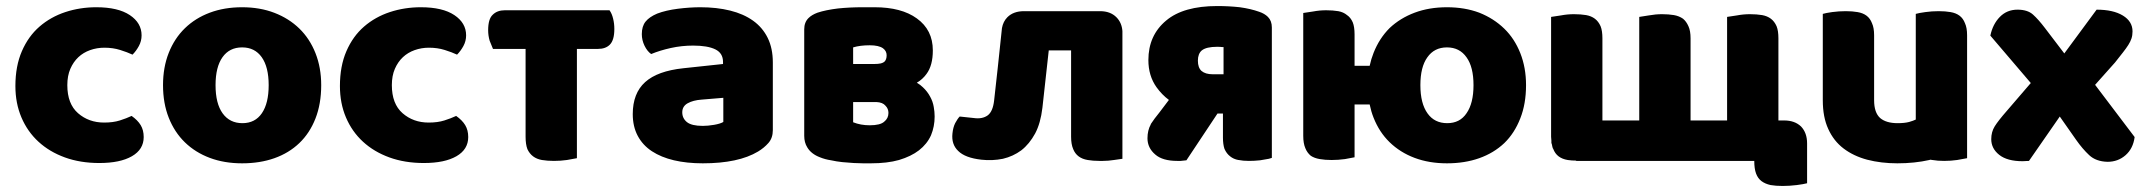

<svg xmlns="http://www.w3.org/2000/svg" viewBox="-20 -525 7111 636"><path d="M326 -367Q301 -367 278.5 -359Q256 -351 239.5 -335.5Q223 -320 213 -297Q203 -274 203 -243Q203 -181 238.5 -150Q274 -119 325 -119Q355 -119 377 -126Q399 -133 416 -141Q436 -127 446 -110.5Q456 -94 456 -71Q456 -30 417 -7.5Q378 15 309 15Q246 15 195 -3.5Q144 -22 107.5 -55.5Q71 -89 51 -136Q31 -183 31 -240Q31 -306 52.5 -355.5Q74 -405 111 -437Q148 -469 196.5 -485Q245 -501 299 -501Q371 -501 410 -475Q449 -449 449 -408Q449 -389 440 -372.5Q431 -356 419 -344Q402 -352 378 -359.5Q354 -367 326 -367Z M1044 -243Q1044 -181 1025 -132.5Q1006 -84 971.5 -51Q937 -18 889 -1Q841 16 782 16Q723 16 675 -2Q627 -20 592.5 -53.5Q558 -87 539 -135Q520 -183 520 -243Q520 -302 539 -350Q558 -398 592.5 -431.5Q627 -465 675 -483Q723 -501 782 -501Q841 -501 889 -482.5Q937 -464 971.5 -430.5Q1006 -397 1025 -349Q1044 -301 1044 -243ZM694 -243Q694 -182 717.5 -149.5Q741 -117 783 -117Q825 -117 847.5 -150Q870 -183 870 -243Q870 -303 847 -335.5Q824 -368 782 -368Q740 -368 717 -335.5Q694 -303 694 -243Z M1401 -367Q1376 -367 1353.5 -359Q1331 -351 1314.5 -335.5Q1298 -320 1288 -297Q1278 -274 1278 -243Q1278 -181 1313.5 -150Q1349 -119 1400 -119Q1430 -119 1452 -126Q1474 -133 1491 -141Q1511 -127 1521 -110.5Q1531 -94 1531 -71Q1531 -30 1492 -7.5Q1453 15 1384 15Q1321 15 1270 -3.5Q1219 -22 1182.5 -55.5Q1146 -89 1126 -136Q1106 -183 1106 -240Q1106 -306 1127.5 -355.5Q1149 -405 1186 -437Q1223 -469 1271.5 -485Q1320 -501 1374 -501Q1446 -501 1485 -475Q1524 -449 1524 -408Q1524 -389 1515 -372.5Q1506 -356 1494 -344Q1477 -352 1453 -359.5Q1429 -367 1401 -367Z M1999 -491Q2007 -480 2011 -463Q2015 -447 2015 -429Q2015 -392 2000 -377Q1986 -363 1961 -363H1891V-1Q1881 1 1858 5Q1837 8 1815 8Q1793 8 1775 5Q1758 2 1746 -7Q1734 -16 1727 -31Q1721 -47 1721 -72V-363H1613Q1608 -374 1602 -390Q1597 -407 1597 -425Q1597 -462 1612 -476Q1627 -491 1652 -491H1999Z M2308 -108Q2325 -108 2345.5 -111.5Q2366 -115 2376 -121V-201L2304 -195Q2276 -193 2258 -183Q2240 -173 2240 -153Q2240 -133 2255.5 -120.5Q2271 -108 2308 -108ZM2300 -501Q2354 -501 2398.5 -490Q2443 -479 2474.5 -456.5Q2506 -434 2523 -399.5Q2540 -365 2540 -318V-94Q2540 -68 2525.5 -51.5Q2511 -35 2491 -23Q2426 16 2308 16Q2255 16 2212.5 6Q2170 -4 2139.5 -24Q2109 -44 2092.5 -75Q2076 -106 2076 -147Q2076 -216 2117 -253Q2158 -290 2244 -299L2375 -313V-320Q2375 -349 2349.5 -361.5Q2324 -374 2276 -374Q2238 -374 2202 -366Q2166 -358 2137 -346Q2124 -355 2115 -373.5Q2106 -392 2106 -412Q2106 -438 2118.5 -453.5Q2131 -469 2157 -480Q2186 -491 2225.5 -496Q2265 -501 2300 -501Z M2806 -120Q2831 -110 2861 -110Q2896 -110 2909 -122Q2923 -133 2923 -151Q2923 -165 2913 -175Q2904 -186 2883 -187H2806ZM2905 -365Q2891 -375 2861 -375Q2829 -375 2806 -368V-313H2876Q2889 -313 2898 -315Q2905 -317 2909 -320Q2917 -327 2917 -342Q2917 -356 2905 -365ZM3061 -205Q3070 -189 3073 -171Q3076 -155 3076 -139Q3076 -106 3064 -77Q3051 -48 3024 -27Q2998 -7 2958 5Q2919 16 2865 16H2839Q2826 16 2808 15Q2790 14 2770 12Q2751 10 2733 6Q2713 3 2696 -4Q2667 -15 2654 -37Q2644 -53 2644 -75V-428Q2644 -451 2658 -465Q2669 -476 2688 -483Q2715 -492 2756 -497Q2795 -501 2837 -501H2877Q2966 -501 3017 -464Q3070 -426 3070 -358Q3070 -308 3049 -280Q3036 -262 3017 -251Q3029 -244 3037 -236Q3052 -222 3061 -205Z M3678 -468Q3696 -450 3698 -422V-413V1Q3689 2 3670 5Q3651 8 3633 8H3622Q3600 8 3583 5Q3565 2 3553 -7Q3541 -16 3535 -31Q3528 -47 3528 -72V-358H3454L3433 -168Q3427 -117 3409 -83Q3390 -48 3363 -27Q3336 -7 3302 1Q3267 8 3231 4Q3177 -2 3154 -25Q3131 -47 3135 -83Q3137 -103 3144 -117Q3152 -132 3159 -139L3206 -134Q3234 -130 3252 -143Q3269 -156 3273 -192L3285 -300Q3299 -432 3299 -432Q3303 -454 3317 -468Q3337 -488 3372 -488H3624Q3658 -488 3678 -468Z M4033 -369H4029Q4022 -370 4012 -370Q3976 -370 3961 -358Q3948 -347 3948 -324Q3948 -301 3960 -290Q3973 -279 3997 -279H4033ZM4151 -486Q4169 -480 4180 -469Q4193 -456 4193 -434V-2L4183 1Q4173 3 4154 6Q4135 8 4117 8Q4097 8 4083 5H4082Q4066 2 4055 -7Q4043 -16 4036 -32Q4031 -47 4031 -69V-149H4013L4011 -146L3910 6L3891 8H3880Q3831 8 3807 -13Q3781 -35 3781 -67Q3781 -93 3792 -113V-114Q3803 -131 3821 -153L3852 -194Q3829 -211 3811 -236Q3784 -274 3784 -326Q3784 -408 3843 -457Q3900 -505 4012 -505Q4051 -505 4087 -501Q4123 -496 4151 -486Z M4774 -117Q4816 -117 4838 -150Q4861 -183 4861 -243Q4861 -303 4838 -335Q4815 -368 4773 -368Q4731 -368 4708 -335Q4685 -303 4685 -243Q4685 -182 4709 -149Q4732 -117 4774 -117ZM4963 -430Q4997 -397 5016 -349Q5035 -301 5035 -243Q5035 -181 5016 -133Q4997 -84 4963 -51Q4928 -18 4880 -1Q4832 16 4773 16Q4714 16 4666 -2Q4618 -20 4583 -54Q4549 -87 4530 -135Q4522 -155 4517 -179H4467V-4Q4457 -2 4435 2Q4413 5 4391 5Q4369 5 4352 2Q4334 -1 4322 -9Q4310 -19 4304 -34Q4297 -50 4297 -75V-482Q4310 -484 4330 -487Q4351 -491 4373 -491Q4395 -491 4413 -488Q4430 -485 4442 -475Q4454 -467 4461 -451Q4467 -436 4467 -411V-307H4517Q4522 -330 4530 -350Q4549 -398 4583 -432Q4618 -465 4666 -483Q4714 -501 4773 -501Q4832 -501 4880 -483Q4928 -464 4963 -430Z M5890 -126Q5925 -126 5946 -106Q5966 -85 5966 -50V82Q5955 85 5932 88Q5908 91 5885 91Q5862 91 5845 88Q5827 84 5815 75Q5803 66 5797 50Q5791 34 5791 8H5201V7Q5186 7 5173 5Q5155 2 5143 -7Q5131 -16 5125 -32L5123 -35V-37L5122 -39V-41L5121 -44V-45L5120 -49L5119 -51V-54V-56V-59L5118 -72V-469Q5130 -471 5151 -474Q5172 -478 5194 -478Q5216 -478 5234 -475Q5251 -472 5263 -463Q5275 -454 5282 -438Q5288 -423 5288 -398V-126H5410V-469Q5422 -471 5442 -474Q5464 -478 5486 -478Q5507 -478 5525 -475Q5542 -472 5555 -463Q5566 -454 5573 -438Q5580 -423 5580 -398V-126H5701V-469Q5713 -471 5734 -474Q5755 -478 5777 -478Q5799 -478 5817 -475Q5834 -472 5846 -463Q5858 -454 5865 -438Q5871 -423 5871 -398V-126H5890Z M6471 -473Q6483 -464 6489 -448Q6496 -433 6496 -408V-1Q6486 1 6463 5Q6442 8 6420 8Q6398 8 6381 5L6374 4L6371 5Q6322 16 6265 16Q6211 16 6165 4Q6120 -8 6087 -33Q6054 -58 6036 -98Q6018 -137 6018 -193V-479Q6028 -482 6049 -485Q6071 -488 6094 -488Q6116 -488 6133 -485Q6151 -482 6163 -473Q6175 -464 6181 -448Q6188 -433 6188 -408V-193Q6188 -152 6208 -134Q6228 -117 6266 -117Q6289 -117 6304 -121Q6318 -125 6326 -129V-479Q6336 -482 6358 -485Q6379 -488 6402 -488Q6424 -488 6441 -485Q6459 -482 6471 -473Z M6573 -407Q6581 -445 6604.5 -469Q6628 -493 6663 -493Q6696 -493 6714 -477Q6732 -461 6754 -432L6818 -348L6925 -493Q6980 -493 7012 -473.5Q7044 -454 7044 -421Q7044 -408 7040.5 -397.5Q7037 -387 7030 -376Q7023 -365 7012 -351Q7001 -337 6986 -318L6920 -244L7051 -71Q7046 -33 7021 -11Q6996 11 6961 11Q6923 10 6900.5 -11Q6878 -32 6857 -62L6803 -139L6701 8Q6696 8 6690 8.5Q6684 9 6680 9Q6629 9 6602.5 -12Q6576 -33 6576 -64Q6576 -88 6587.5 -106.5Q6599 -125 6627 -157L6707 -250Z"/></svg>

Font: Baloo Cyrillic
Style: Regular
Weight: 400
Designer: Ek Type, Denis Ignatov
Foundry: Ek Type
Version: Version 1.50 July 26, 2019